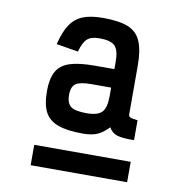

<svg xmlns="http://www.w3.org/2000/svg" viewBox="-75 -884 750 788"><g transform="rotate(10 300.0 -490.5)"><path d="M292 -332Q226 -332 188 -346Q150 -360 133.5 -391.5Q117 -423 117 -479Q117 -530 133.5 -560Q150 -590 188 -602.5Q226 -615 292 -615H374V-646Q374 -694 356.5 -711.5Q339 -729 292 -729Q258 -729 241.5 -714.5Q225 -700 214 -660L123 -675Q136 -728 156 -758Q176 -788 208.5 -801Q241 -814 292 -814Q359 -814 396.5 -799Q434 -784 450 -747Q466 -710 466 -646V-442Q466 -434 474 -430.5Q482 -427 504 -425V-342Q456 -341 433.5 -348Q411 -355 399 -377Q375 -352 352 -342Q329 -332 292 -332ZM292 -417Q339 -417 356.5 -435.5Q374 -454 374 -503V-538H292Q245 -538 227 -525.5Q209 -513 209 -479Q209 -444 227 -430.5Q245 -417 292 -417ZM104 -167V-252H506V-167Z"/></g></svg>

Font: Victor Mono SemiBold
Style: Regular
Weight: 600
Monospace: yes
Designer: Rune Bjørnerås
Version: Version 1.561;gftools[0.9.30]